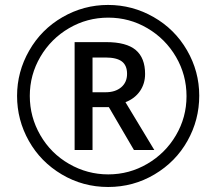

<svg xmlns="http://www.w3.org/2000/svg" viewBox="-20 -744 872 774"><path d="M142.8 -515.1Q100.1 -442.4 100.1 -357.4Q100.1 -272.5 142.6 -199Q185.1 -125.5 258.5 -83.3Q332 -41 416.5 -41Q501 -41 573.7 -83.5Q646.5 -126 689.2 -198.5Q731.9 -271 731.9 -356.4Q731.9 -441.9 689.5 -514.6Q647 -587.4 574.5 -630.1Q502 -672.9 416.5 -672.9Q331.1 -672.9 258.3 -630.4Q185.5 -587.9 142.8 -515.1ZM96.4 -175.8Q48.8 -260.3 48.8 -357.4Q48.8 -454.6 97.7 -540Q146.5 -625.5 231.9 -674.8Q317.4 -724.1 415.5 -724.1Q513.7 -724.1 599.1 -675.3Q684.6 -626.5 733.9 -541.3Q783.2 -456.1 783.2 -358.4Q783.2 -260.7 735.8 -176.3Q688.5 -91.8 603 -41Q517.6 9.8 416 9.8Q314.5 9.8 229.2 -40.8Q144 -91.3 96.4 -175.8ZM564.9 -445.8Q564.9 -406.7 544.2 -376.7Q523.4 -346.7 485.8 -332L602.1 -139.2H520L418.9 -312H353V-139.2H280.8V-574.2H408.2Q489.3 -574.2 527.1 -542.5Q564.9 -510.7 564.9 -445.8ZM353 -372.1H405.8Q444.8 -372.1 468.5 -392.1Q492.2 -412.1 492.2 -446.3Q492.2 -480.5 471.2 -496.3Q450.2 -512.2 404.8 -512.2H353Z"/></svg>

Font: OpenSans
Style: Regular
Weight: 400
Foundry: Ascender Corporation
Version: Version 1.10